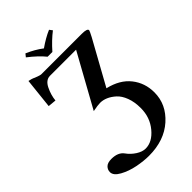

<svg xmlns="http://www.w3.org/2000/svg" viewBox="-296 -914 1225 1225"><g transform="rotate(-45 316.0 -302.0)"><path d="M274.9 -696.8Q238.8 -741.7 173.8 -792L189.9 -812Q250 -786.1 295.9 -751Q353 -791 402.8 -812L418 -792Q368.2 -753.9 317.9 -696.8ZM532.2 -646Q582 -646 582 -628.9Q582 -624 562 -585.9L397.9 -289.1Q496.1 -266.1 546.1 -202.6Q596.2 -139.2 596.2 -54.2Q596.2 53.7 510 130.9Q423.8 208 285.2 208Q238.3 208 182.1 197Q126 186 80.6 161.1Q35.2 136.2 35.2 105Q35.2 83 51 67.4Q66.9 51.8 101.1 51.8Q161.1 51.8 187 87.9Q209 118.7 241.5 139.4Q273.9 160.2 303.2 160.2Q363.3 160.2 413.6 99.6Q463.9 39.1 463.9 -44.9Q463.9 -100.1 448 -142.1Q432.1 -184.1 406.5 -207Q380.9 -230 355 -241Q329.1 -252 304.2 -252Q282.2 -252 237.8 -243.2L435.1 -600.1H198.2Q161.1 -599.1 139.2 -554.4Q117.2 -509.8 112.8 -463.9L57.1 -469.2L79.1 -673.8Q92.3 -670.9 100.6 -668.5Q108.9 -666 112.1 -664.6Q115.2 -663.1 118.7 -661.6Q122.1 -660.2 124 -659.2Q157.2 -646 168 -646Z"/></g></svg>

Font: Linux Libertine
Style: Semibold
Weight: 600
Designer: Philipp H. Poll
Foundry: Philipp H. Poll
Version: Version 5.1.2 ; ttfautohint (v0.9)